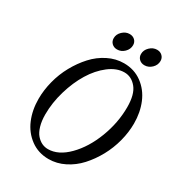

<svg xmlns="http://www.w3.org/2000/svg" viewBox="-199 -960 1008 1096"><g transform="rotate(30 304.5 -411.5)"><path d="M493.7 -724.1Q472.7 -724.1 459 -737.3Q445.3 -750.5 445.3 -770.5Q445.3 -796.9 466.3 -817.1Q487.3 -837.4 513.7 -837.4Q534.7 -837.4 548.3 -824.2Q562 -811 562 -791Q562 -764.2 541.3 -744.1Q520.5 -724.1 493.7 -724.1ZM313.5 -724.1Q292.5 -724.1 278.8 -737.3Q265.1 -750.5 265.1 -771Q265.1 -796.9 286.1 -816.9Q307.1 -836.9 333 -836.9Q354 -836.9 367.7 -824Q381.3 -811 381.3 -791Q381.3 -764.2 360.8 -744.1Q340.3 -724.1 313.5 -724.1ZM287.6 13.2Q219.7 13.2 168.7 -24.4Q117.7 -62 92.3 -122.6Q66.9 -183.1 66.9 -256.8Q66.9 -314 82.3 -374Q97.7 -434.1 127.2 -487.5Q156.7 -541 195.6 -583.5Q234.4 -626 284.7 -651.1Q335 -676.3 388.7 -676.3Q456.5 -676.3 507.6 -638.7Q558.6 -601.1 584 -540.3Q609.4 -479.5 609.4 -406.2Q609.4 -349.1 593.8 -289.1Q578.1 -229 548.8 -175.5Q519.5 -122.1 480.7 -79.6Q441.9 -37.1 391.6 -12Q341.3 13.2 287.6 13.2ZM256.3 -34.2Q324.2 -34.2 388.2 -98.9Q452.1 -163.6 490.7 -264.4Q529.3 -365.2 529.3 -467.8Q529.3 -552.2 496.3 -592.3Q463.4 -632.3 417 -632.3Q366.2 -632.3 315.9 -593.8Q265.6 -555.2 228.3 -494.1Q190.9 -433.1 167.7 -354.2Q144.5 -275.4 144.5 -198.7Q144.5 -155.3 154.3 -122.3Q164.1 -89.4 180.4 -70.8Q196.8 -52.2 215.8 -43.2Q234.9 -34.2 256.3 -34.2Z"/></g></svg>

Font: Elstob 6pt
Style: Italic
Weight: 400
Italic angle: -20°
Designer: Peter S. Baker
Version: Version 1.015